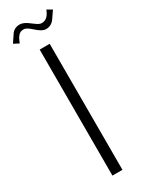

<svg xmlns="http://www.w3.org/2000/svg" viewBox="-226 -803 635 835"><g transform="rotate(-30 91.5 -385.5)"><path d="M-21 -712.9 2 -747.1Q16.6 -771 45.9 -771Q65.4 -771 91.8 -750Q92.8 -749 97.9 -745.4Q103 -741.7 104.5 -740.7Q106 -739.7 110.1 -736.8Q114.3 -733.9 116.2 -732.9Q118.2 -731.9 121.3 -730.5Q124.5 -729 127.2 -728.5Q129.9 -728 132.8 -728Q159.2 -728 173.3 -756.3Q174.3 -758.3 179.2 -769L204.1 -754.9L180.2 -720.2Q163.6 -695.8 136.2 -695.8Q116.2 -695.8 87.9 -722.2Q64 -744.1 50.8 -744.1Q42 -744.1 35.4 -741.7Q28.8 -739.3 23.7 -733.2Q18.6 -727.1 16.1 -723.4Q13.7 -719.7 9.8 -710.2Q5.9 -700.7 4.9 -699.2ZM66.9 -632.8H117.2V0H66.9Z"/></g></svg>

Font: Resagokr
Style: Light
Weight: 300
Designer: gluk
Foundry: gluk
Version: Version 0.95